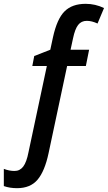

<svg xmlns="http://www.w3.org/2000/svg" viewBox="-47 -744 564 1004"><path d="M-27 229V139Q1 150 29 150Q57 150 74.5 127Q92 104 102 52L198 -399H122L132 -451L216 -484L230 -549Q251 -645 290.5 -684.5Q330 -724 401 -724Q451 -724 497 -702L463 -621Q433 -635 407 -635Q378 -635 361.5 -613.5Q345 -592 335 -544L322 -484H419L402 -399H304L207 57Q187 151 149.5 195.5Q112 240 42 240Q4 240 -27 229Z"/></svg>

Font: Noto Sans UI NarrowMedium
Style: Italic
Weight: 500
Width: 4
Italic angle: -12°
Designer: Monotype Design Team
Foundry: Monotype Imaging Inc.
Version: Version 1.001